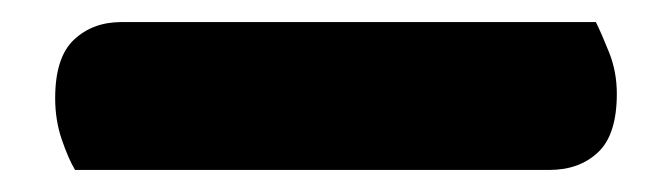

<svg xmlns="http://www.w3.org/2000/svg" viewBox="-20 34 609 174"><path d="M48 188Q42 178 36 160.5Q30 143 30 123Q30 86 47 70Q64 54 90 54H520Q525 64 532 81.5Q539 99 539 119Q539 156 522 172Q505 188 478 188Z"/></svg>

Font: Baloo Thambi
Style: Regular
Weight: 400
Designer: Aadarsh Rajan and Ek Type
Foundry: Ek Type
Version: Version 1.100;PS 1.000;hotconv 1.0.88;makeotf.lib2.5.647800;